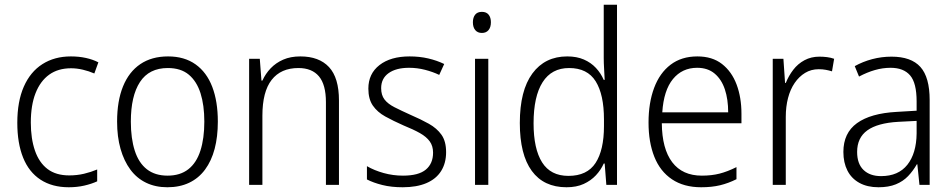

<svg xmlns="http://www.w3.org/2000/svg" viewBox="-20 -780 4018 810"><path d="M270 10Q200 10 151 -22Q102 -54 77.5 -115Q53 -176 53 -262Q53 -352 80.5 -414.5Q108 -477 159 -509.5Q210 -542 279 -542Q313 -542 342.5 -535.5Q372 -529 395 -517L378 -470Q355 -480 329.5 -486Q304 -492 280 -492Q225 -492 187.5 -465Q150 -438 130 -387Q110 -336 110 -263Q110 -195 127.5 -144.5Q145 -94 180.5 -67Q216 -40 272 -40Q305 -40 334.5 -47Q364 -54 390 -65V-15Q366 -4 335.5 3Q305 10 270 10Z M899 -267Q899 -203 885.5 -152Q872 -101 845 -64.5Q818 -28 778 -9Q738 10 686 10Q636 10 596.5 -9Q557 -28 530 -64.5Q503 -101 488.5 -152Q474 -203 474 -267Q474 -354 499 -415.5Q524 -477 572 -509.5Q620 -542 689 -542Q758 -542 805 -508.5Q852 -475 875.5 -413.5Q899 -352 899 -267ZM532 -267Q532 -196 548.5 -144.5Q565 -93 599.5 -66Q634 -39 687 -39Q740 -39 774.5 -66Q809 -93 825.5 -144.5Q842 -196 842 -267Q842 -336 826 -386.5Q810 -437 776.5 -465Q743 -493 688 -493Q609 -493 570.5 -434Q532 -375 532 -267Z M1247 -542Q1326 -542 1368 -497Q1410 -452 1410 -356V0H1355V-349Q1355 -423 1325.5 -458Q1296 -493 1239 -493Q1165 -493 1126 -443Q1087 -393 1087 -292V0H1031V-532H1076L1083 -440H1087Q1100 -469 1122 -492Q1144 -515 1175 -528.5Q1206 -542 1247 -542Z M1862 -138Q1862 -92 1841 -58.5Q1820 -25 1779 -7.5Q1738 10 1679 10Q1631 10 1593 0.5Q1555 -9 1528 -23V-79Q1559 -61 1598.5 -50Q1638 -39 1680 -39Q1746 -39 1776.5 -64.5Q1807 -90 1807 -136Q1807 -164 1793 -183.5Q1779 -203 1751.5 -218.5Q1724 -234 1682 -251Q1639 -270 1605.5 -288.5Q1572 -307 1553 -334.5Q1534 -362 1534 -406Q1534 -469 1581 -505.5Q1628 -542 1708 -542Q1750 -542 1786.5 -533.5Q1823 -525 1854 -510L1833 -464Q1806 -477 1773 -485.5Q1740 -494 1706 -494Q1651 -494 1619.5 -471.5Q1588 -449 1588 -408Q1588 -379 1602 -360.5Q1616 -342 1644.5 -327.5Q1673 -313 1713 -295Q1755 -277 1789 -258Q1823 -239 1842.5 -211.5Q1862 -184 1862 -138Z M2040 -532V0H1984V-532ZM2013 -730Q2032 -730 2041.5 -718Q2051 -706 2051 -686Q2051 -665 2041 -653Q2031 -641 2013 -641Q1995 -641 1985 -653Q1975 -665 1975 -686Q1975 -706 1984.5 -718Q1994 -730 2013 -730Z M2370 10Q2274 10 2223.5 -59Q2173 -128 2173 -261Q2173 -398 2226 -470Q2279 -542 2373 -542Q2413 -542 2443 -529Q2473 -516 2494 -493.5Q2515 -471 2527 -443H2531Q2530 -466 2528.5 -490.5Q2527 -515 2527 -535V-760H2583V0H2538L2531 -90H2527Q2515 -63 2494 -40.5Q2473 -18 2442.5 -4Q2412 10 2370 10ZM2378 -38Q2457 -38 2492.5 -92.5Q2528 -147 2528 -248V-276Q2528 -381 2493 -437Q2458 -493 2381 -493Q2307 -493 2269 -433Q2231 -373 2231 -260Q2231 -152 2267 -95Q2303 -38 2378 -38Z M2922 -542Q2985 -542 3026 -510Q3067 -478 3087.5 -423.5Q3108 -369 3108 -300V-260H2772Q2773 -152 2816 -95.5Q2859 -39 2941 -39Q2982 -39 3015.5 -47.5Q3049 -56 3087 -75V-24Q3053 -7 3018 1.5Q2983 10 2938 10Q2865 10 2815 -23.5Q2765 -57 2740.5 -118.5Q2716 -180 2716 -263Q2716 -346 2739.5 -409Q2763 -472 2809 -507Q2855 -542 2922 -542ZM2921 -494Q2858 -494 2819 -446.5Q2780 -399 2774 -306H3052Q3052 -361 3038 -403Q3024 -445 2995 -469.5Q2966 -494 2921 -494Z M3437 -541Q3453 -541 3469 -539Q3485 -537 3499 -532L3490 -479Q3477 -483 3463.5 -485.5Q3450 -488 3434 -488Q3402 -488 3376.5 -472.5Q3351 -457 3332.5 -430Q3314 -403 3304.5 -366.5Q3295 -330 3295 -287V0H3240V-532H3285L3292 -430H3295Q3307 -460 3326.5 -485.5Q3346 -511 3374 -526Q3402 -541 3437 -541Z M3741 -541Q3824 -541 3863 -497.5Q3902 -454 3902 -358V0H3859L3850 -87H3848Q3832 -59 3811 -37Q3790 -15 3759.5 -2.5Q3729 10 3686 10Q3639 10 3605.5 -8.5Q3572 -27 3555 -60.5Q3538 -94 3538 -139Q3538 -219 3595.5 -260.5Q3653 -302 3763 -308L3847 -313V-352Q3847 -430 3819.5 -462Q3792 -494 3737 -494Q3704 -494 3671 -484.5Q3638 -475 3604 -457L3586 -501Q3620 -520 3659.5 -530.5Q3699 -541 3741 -541ZM3769 -266Q3682 -261 3639 -230Q3596 -199 3596 -139Q3596 -89 3623 -63Q3650 -37 3697 -37Q3770 -37 3808 -85Q3846 -133 3847 -217V-270Z"/></svg>

Font: Noto Sans Hebrew SemiCondensed Light
Style: Regular
Weight: 300
Width: 4
Designer: Monotype Design Team
Foundry: Monotype Imaging Inc.
Version: Version 2.003